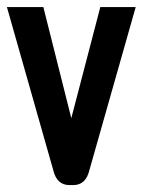

<svg xmlns="http://www.w3.org/2000/svg" viewBox="-20 -536 462 556"><path d="M0 -515.6H105.5L186.5 -193.8L270.5 -515.6H373L238.8 -43Q228.5 0 191.9 0H181.2Q144.5 0 134.3 -43Z"/></svg>

Font: Aswaq
Style: Regular
Weight: 400
Designer: Husham Jawad
Version: Version 1.000;November 3, 2021;FontCreator 14.0.0.2814 32-bi